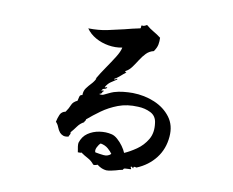

<svg xmlns="http://www.w3.org/2000/svg" viewBox="-81 -843 1161 958"><g transform="rotate(10 500.0 -364.5)"><path d="M796 -210Q791 -147 755 -100.5Q719 -54 661 -30Q659 -29 655 -31Q651 -32 648 -31.5Q645 -31 645 -23Q642 -24 640.5 -26.5Q639 -29 635 -30Q629 -29 633 -24Q636 -20 635 -17Q632 -16 621 -16Q613 -16 605 -15Q597 -14 596 -7Q587 -5 578 -3Q569 -1 561 2Q549 5 537.5 7.5Q526 10 514 10Q503 9 491.5 4.5Q480 0 467 -10Q465 -10 462 -8Q458 -7 453.5 -6Q449 -5 445 -7Q432 -24 413 -34Q394 -44 377 -56Q374 -53 367 -54Q362 -54 359 -54Q359 -56 358 -61Q356 -71 354.5 -81.5Q353 -92 354 -101Q364 -134 389.5 -151.5Q415 -169 447.5 -174Q480 -179 509 -172Q524 -169 540 -155Q556 -141 568.5 -123.5Q581 -106 587 -91Q615 -103 647 -125Q679 -147 699.5 -181.5Q720 -216 713 -265Q709 -300 680 -314.5Q651 -329 616 -330Q560 -333 515.5 -316Q471 -299 435.5 -273.5Q400 -248 371 -223Q371 -217 368 -214.5Q365 -212 364 -207Q345 -197 332.5 -179.5Q320 -162 306 -146Q308 -140 306.5 -137.5Q305 -135 304 -132Q300 -127 300 -123Q283 -119 272.5 -123Q262 -127 255 -135Q246 -146 240.5 -160.5Q235 -175 225 -185Q229 -205 236.5 -222Q244 -239 264 -243Q278 -263 284.5 -280Q291 -297 313 -307Q315 -318 318 -328.5Q321 -339 332 -339Q332 -360 342.5 -374.5Q353 -389 366 -402.5Q379 -416 387 -433L383 -431Q401 -462 423.5 -494.5Q446 -527 464.5 -556.5Q483 -586 487 -607Q453 -600 417 -606Q381 -612 351 -629Q321 -646 303 -672Q355 -671 398 -680Q441 -689 482 -699Q501 -704 519.5 -708.5Q538 -713 558 -717Q562 -718 561 -725Q561 -732 564 -733Q570 -731 574 -732.5Q578 -734 581 -735Q586 -739 590 -739Q607 -724 626.5 -713Q646 -702 664 -688Q665 -671 662 -654Q659 -637 645 -617Q623 -612 607.5 -596Q592 -580 579.5 -560Q567 -540 553.5 -521.5Q540 -503 522 -494Q521 -490 525 -489Q529 -488 529 -488Q515 -478 502.5 -466.5Q490 -455 474 -446Q476 -440 483 -447Q490 -452 490 -446Q475 -436 460.5 -426.5Q446 -417 435 -398Q436 -394 439 -397Q445 -400 448 -398Q444 -390 433.5 -388.5Q423 -387 422 -375Q422 -375 425.5 -378Q429 -381 435 -378Q428 -374 427 -368.5Q426 -363 413 -359Q425 -355 436 -359.5Q447 -364 458 -370Q465 -373 471 -376Q477 -379 484 -381Q507 -388 531 -390.5Q555 -393 578 -393Q638 -392 689 -370.5Q740 -349 770.5 -308.5Q801 -268 796 -210ZM525 -75Q518 -86 502.5 -99.5Q487 -113 464 -117Q455 -110 447.5 -94.5Q440 -79 445 -69Q446 -69 450 -68Q465 -65 487.5 -62.5Q510 -60 525 -75Z"/></g></svg>

Font: Yuji Syuku
Style: Regular
Weight: 400
Designer: Kataoka Yuji
Foundry: Kinuta Font Factory
Version: Version 3.002